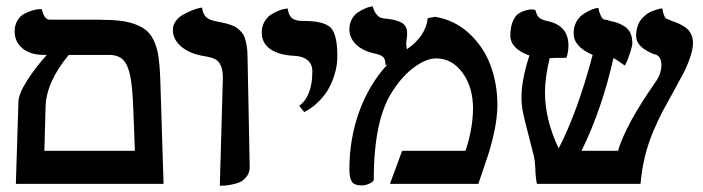

<svg xmlns="http://www.w3.org/2000/svg" viewBox="-20 -589 2252 615"><path d="M329.1 -413.1H200.2Q128.4 -326.7 126 -247.1L122.1 -106H412.1Q411.1 -127 409.7 -169.4Q408.2 -211.9 407.2 -232.9Q404.8 -306.6 397.5 -344Q390.1 -381.3 374.5 -397.2Q358.9 -413.1 329.1 -413.1ZM30.8 0 39.1 -264.2Q40.5 -290 67.6 -332.3Q94.7 -374.5 129.9 -413.1H121.1Q77.1 -413.1 52 -434.1Q26.9 -455.1 26.9 -488.8Q26.9 -508.8 35.9 -523.4Q44.9 -538.1 57.6 -544.7Q70.3 -551.3 83 -555.2Q95.7 -559.1 104.5 -559.6L113.8 -560.1Q121.6 -525.9 139.2 -525.9H293Q335 -525.9 364.5 -522.5Q394 -519 416.5 -510Q439 -501 452.6 -488Q466.3 -475.1 475.3 -453.1Q484.4 -431.2 488 -405Q491.7 -378.9 493.2 -340.8L503.9 0Z M684.1 5.9 693.8 -335.9Q694.3 -363.8 687.3 -378.9Q680.2 -394 668.7 -399.7Q657.2 -405.3 634.8 -409.2Q589.4 -416 561.5 -439Q533.7 -461.9 533.7 -493.2Q533.7 -508.8 543.2 -521.7Q552.7 -534.7 566.7 -542.2Q580.6 -549.8 594.2 -555.4Q607.9 -561 617.7 -563L627 -564.9Q628.9 -552.2 633.5 -543.5Q638.2 -534.7 645.5 -530.3Q652.8 -525.9 658 -524.2Q663.1 -522.5 670.9 -521Q689 -517.6 696.8 -515.6Q706.1 -513.7 718.5 -509.5Q731 -505.4 737.8 -500.5Q744.6 -495.6 752.4 -487.3Q760.3 -479 763.9 -468Q767.6 -457 770.3 -441.4Q772.9 -425.8 772.9 -405.8Q773.9 -346.7 776.4 -229.7Q778.8 -112.8 779.8 -55.2Q780.3 -38.1 771.5 -25.6Q762.7 -13.2 751.7 -7.3Q740.7 -1.5 724.6 1.7Q708.5 4.9 700.7 5.4Q692.9 5.9 684.1 5.9Z M954.6 -230 938.5 -250Q980.5 -281.2 980.5 -360.8Q980.5 -383.3 965.1 -396.2Q949.7 -409.2 922.4 -410.2Q872.6 -412.6 845.5 -431.9Q818.4 -451.2 818.4 -484.9Q818.4 -503.9 826.9 -519Q835.4 -534.2 847.7 -542Q859.9 -549.8 872.1 -554.7Q884.3 -559.6 892.6 -560.5L901.4 -562Q903.3 -548.3 908.2 -539.6Q913.1 -530.8 921.1 -527.3Q929.2 -523.9 935.3 -522.9Q941.4 -522 951.7 -522Q1017.6 -522 1039.1 -500.5Q1060.5 -479 1060.5 -410.2Q1060.5 -396 1058.6 -380.6Q1056.6 -365.2 1049.6 -343.8Q1042.5 -322.3 1031.5 -303Q1020.5 -283.7 1000.7 -263.7Q981 -243.7 954.6 -230Z M1350.1 -530.8 1374 -535.2Q1437.5 -524.4 1483.6 -481.2Q1529.8 -438 1551.5 -378.9Q1573.2 -319.8 1573.2 -252.9Q1573.2 -212.4 1562.5 -164.1Q1552.2 -117.7 1541 -85L1512.2 0H1229L1268.1 -106H1471.2Q1495.1 -178.7 1495.1 -242.2Q1495.1 -309.6 1461.7 -355.7Q1428.2 -401.9 1377 -401.9Q1345.7 -401.9 1307.9 -374.5Q1270 -347.2 1239.3 -299.8Q1177.2 -209 1177.2 -13.2Q1177.2 -8.3 1164.8 -1.7Q1152.3 4.9 1138.2 4.9Q1114.3 4.9 1106.7 -7.6Q1099.1 -20 1099.1 -45.9Q1099.1 -144.5 1130.6 -231.4Q1162.1 -318.4 1221.2 -382.8L1214.8 -379.9Q1214.8 -398.9 1207.5 -406.2Q1200.2 -413.6 1178.2 -418Q1140.1 -426.8 1119.6 -447.5Q1099.1 -468.3 1099.1 -495.1Q1099.1 -513.2 1106.9 -527.3Q1114.7 -541.5 1125.7 -548.8Q1136.7 -556.2 1147.5 -561Q1158.2 -565.9 1166 -567.4L1173.8 -568.8Q1177.7 -553.7 1184.8 -544.7Q1191.9 -535.6 1197 -533.4Q1202.1 -531.2 1210 -529.8Q1226.1 -528.3 1236.6 -526.4Q1247.1 -524.4 1259.3 -519.8Q1271.5 -515.1 1277.8 -505.9Q1284.2 -496.6 1284.2 -482.9Q1284.2 -469.7 1282.2 -463.9L1283.2 -464.8Q1281.2 -457 1281.2 -452.1Q1281.2 -442.9 1283.2 -431.2Q1343.8 -472.7 1350.1 -530.8Z M2199.7 -451.2Q2199.7 -430.7 2189.5 -401.9Q2179.2 -373 2168 -352.5L2135.7 -293L2102.5 -232.4Q2089.8 -208.5 2073 -169.4Q2056.2 -130.4 2045.9 -88.1Q2035.6 -45.9 2031.7 0H1699.7Q1694.8 -26.4 1694.8 -48.8Q1692.9 -78.1 1690.4 -87.9Q1687 -99.6 1682.6 -118.2L1675.8 -145Q1674.3 -151.4 1668.5 -173.6Q1662.6 -195.8 1660.9 -203.1Q1659.2 -210.4 1655.8 -226.3Q1652.3 -242.2 1651.4 -253.7Q1650.4 -265.1 1650.4 -276.9Q1650.4 -334 1675.8 -411.1Q1614.7 -433.1 1614.7 -475.1Q1614.7 -502.9 1623 -521.5Q1631.3 -540 1643.1 -546.9Q1654.8 -553.7 1666.5 -556.6Q1678.2 -559.6 1686.5 -558.6L1694.8 -557.1Q1699.2 -539.6 1707 -532.5Q1714.8 -525.4 1735.4 -521Q1800.8 -506.8 1800.8 -442.9Q1800.8 -422.9 1794.4 -403.8Q1750.5 -403.8 1741.7 -402.8H1740.7Q1725.6 -340.3 1725.6 -293Q1725.6 -205.6 1769.5 -113.8Q1829.6 -229.5 1878.4 -413.1Q1817.4 -439.5 1817.4 -481.9Q1817.4 -502 1825.4 -517.6Q1833.5 -533.2 1845.2 -541.5Q1856.9 -549.8 1868.7 -555.4Q1880.4 -561 1888.7 -562.5L1896.5 -564Q1899.9 -547.9 1904.3 -539.1Q1908.7 -530.3 1910.9 -528.8Q1913.1 -527.3 1917.5 -525.9Q1918.9 -525.9 1921.9 -525.4Q1924.8 -524.9 1925.8 -524.9Q1926.8 -524.4 1928.2 -523.9Q1929.7 -523.4 1930.7 -522.9Q1946.3 -519.5 1956.5 -516.1Q1966.8 -512.7 1979.5 -505.1Q1992.2 -497.6 1998.8 -483.9Q2005.4 -470.2 2005.4 -451.2Q2005.4 -441.9 1997.6 -417.7Q1989.7 -393.6 1981.4 -378.9Q1951.7 -400.4 1944.8 -402.8Q1908.7 -240.7 1842.8 -106H1959.5Q1985.4 -191.4 2076.7 -321.8Q2098.6 -351.1 2098.6 -380.9Q2098.6 -408.2 2078.6 -415V-414.1Q2017.6 -436.5 2017.6 -474.1Q2017.6 -490.7 2022.2 -504.6Q2026.9 -518.6 2034.2 -527.3Q2041.5 -536.1 2050.5 -543Q2059.6 -549.8 2068.6 -553.2Q2077.6 -556.6 2085 -558.8Q2092.3 -561 2096.7 -561.5L2101.6 -562Q2103.5 -548.3 2106.9 -540.3Q2110.4 -532.2 2112.5 -530.5Q2114.7 -528.8 2119.6 -526.9Q2127 -525.4 2128.4 -523.9H2126.5Q2127.4 -522.9 2128.4 -522.9Q2141.1 -519 2149.9 -515.4Q2158.7 -511.7 2171.9 -503.7Q2185.1 -495.6 2192.4 -482.2Q2199.7 -468.8 2199.7 -451.2Z"/></svg>

Font: Linux Libertine G
Style: Bold
Weight: 700
Designer: Philipp H. Poll
Foundry: Philipp H. Poll
Version: Version 5.0.3